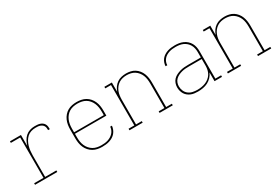

<svg xmlns="http://www.w3.org/2000/svg" viewBox="37 -1279 2926 2027"><g transform="rotate(-30 1500.0 -265.0)"><path d="M85 0V-19H199V-511H85V-530H219V-398Q228 -426 242 -452.5Q256 -479 278 -499Q300 -519 329 -528.5Q358 -538 388 -538Q404 -538 420 -537Q436 -536 451.5 -531.5Q467 -527 480.5 -517.5Q494 -508 502 -494Q510 -480 512 -464Q514 -448 514 -431H493Q493 -445 491.5 -458.5Q490 -472 483 -483.5Q476 -495 465 -502.5Q454 -510 441 -514Q428 -518 414.5 -518.5Q401 -519 388 -519Q360 -519 333.5 -510.5Q307 -502 287 -483.5Q267 -465 253.5 -440.5Q240 -416 232.5 -389.5Q225 -363 222 -335.5Q219 -308 219 -281V-19H356V0Z M901 8Q873 8 845 2.5Q817 -3 792.5 -17Q768 -31 749 -52.5Q730 -74 718.5 -100Q707 -126 702.5 -154Q698 -182 698 -210V-320Q698 -348 702.5 -376Q707 -404 718.5 -430Q730 -456 748.5 -477.5Q767 -499 791.5 -513Q816 -527 844 -532.5Q872 -538 900 -538Q928 -538 956 -532.5Q984 -527 1008.5 -513Q1033 -499 1051.5 -477.5Q1070 -456 1081.5 -430Q1093 -404 1097.5 -376Q1102 -348 1102 -320V-256H719V-210Q719 -184 723 -159Q727 -134 737 -110.5Q747 -87 764 -67Q781 -47 803 -34Q825 -21 850.5 -16Q876 -11 901 -11Q921 -11 941.5 -13Q962 -15 981 -21Q1000 -27 1017.5 -37.5Q1035 -48 1048.5 -62.5Q1062 -77 1070 -96Q1078 -115 1079 -135H1100Q1098 -113 1089.5 -91.5Q1081 -70 1066.5 -52.5Q1052 -35 1032.5 -23Q1013 -11 991 -4Q969 3 946.5 5.5Q924 8 901 8ZM719 -274H1081V-320Q1081 -345 1077 -370.5Q1073 -396 1063 -419.5Q1053 -443 1036.5 -463Q1020 -483 998 -496Q976 -509 950.5 -514Q925 -519 900 -519Q875 -519 849.5 -514Q824 -509 802 -496Q780 -483 763.5 -463Q747 -443 737 -419.5Q727 -396 723 -370.5Q719 -345 719 -320Z M1236 0V-19H1306V-511H1236V-530H1327V-417Q1337 -445 1353.5 -468.5Q1370 -492 1394 -508.5Q1418 -525 1446.5 -531.5Q1475 -538 1503 -538Q1531 -538 1558 -532Q1585 -526 1608 -511.5Q1631 -497 1648.5 -475Q1666 -453 1676 -427.5Q1686 -402 1690 -374.5Q1694 -347 1694 -320V-19H1764V0H1603V-19H1673V-320Q1673 -345 1669.5 -370Q1666 -395 1657 -418Q1648 -441 1632 -461Q1616 -481 1595 -494.5Q1574 -508 1549.5 -513.5Q1525 -519 1500 -519Q1475 -519 1450.5 -513.5Q1426 -508 1405 -494.5Q1384 -481 1368 -461Q1352 -441 1343 -418Q1334 -395 1330.5 -370Q1327 -345 1327 -320V-19H1397V0Z M2069 8Q2048 8 2026.5 5.5Q2005 3 1985 -5Q1965 -13 1948 -26.5Q1931 -40 1920 -58Q1909 -76 1903.5 -97Q1898 -118 1898 -139Q1898 -164 1906.5 -188.5Q1915 -213 1932.5 -231Q1950 -249 1972.5 -260Q1995 -271 2019.5 -278Q2044 -285 2069 -287Q2094 -289 2119 -289H2273V-355Q2273 -377 2268.5 -399.5Q2264 -422 2253 -442Q2242 -462 2225 -477.5Q2208 -493 2187 -502.5Q2166 -512 2143.5 -515.5Q2121 -519 2098 -519Q2078 -519 2058.5 -517Q2039 -515 2020 -509Q2001 -503 1983.5 -493Q1966 -483 1953 -468Q1940 -453 1932.5 -434Q1925 -415 1925 -395H1904Q1905 -417 1912.5 -438.5Q1920 -460 1934.5 -477.5Q1949 -495 1968.5 -507Q1988 -519 2009.5 -526Q2031 -533 2053.5 -535.5Q2076 -538 2098 -538Q2124 -538 2149 -534Q2174 -530 2197.5 -519.5Q2221 -509 2240 -492Q2259 -475 2271.5 -452.5Q2284 -430 2289 -405Q2294 -380 2294 -355V-19H2364V0H2273V-106Q2261 -78 2239 -54.5Q2217 -31 2189.5 -17Q2162 -3 2131 2.5Q2100 8 2069 8ZM2072 -11Q2097 -11 2122.5 -15Q2148 -19 2171.5 -28.5Q2195 -38 2215 -54Q2235 -70 2248.5 -91.5Q2262 -113 2267.5 -138.5Q2273 -164 2273 -189V-270H2119Q2097 -270 2074.5 -268.5Q2052 -267 2030.5 -261.5Q2009 -256 1988.5 -246.5Q1968 -237 1951.5 -221.5Q1935 -206 1927 -184.5Q1919 -163 1919 -141Q1919 -112 1930.5 -85Q1942 -58 1964.5 -40.5Q1987 -23 2015.5 -17Q2044 -11 2072 -11Z M2436 0V-19H2506V-511H2436V-530H2527V-417Q2537 -445 2553.5 -468.5Q2570 -492 2594 -508.5Q2618 -525 2646.5 -531.5Q2675 -538 2703 -538Q2731 -538 2758 -532Q2785 -526 2808 -511.5Q2831 -497 2848.5 -475Q2866 -453 2876 -427.5Q2886 -402 2890 -374.5Q2894 -347 2894 -320V-19H2964V0H2803V-19H2873V-320Q2873 -345 2869.5 -370Q2866 -395 2857 -418Q2848 -441 2832 -461Q2816 -481 2795 -494.5Q2774 -508 2749.5 -513.5Q2725 -519 2700 -519Q2675 -519 2650.5 -513.5Q2626 -508 2605 -494.5Q2584 -481 2568 -461Q2552 -441 2543 -418Q2534 -395 2530.5 -370Q2527 -345 2527 -320V-19H2597V0Z"/></g></svg>

Font: Iosevka Slab Thin Extended
Style: Regular
Weight: 100
Width: 7
Monospace: yes
Designer: Belleve Invis
Foundry: Belleve Invis
Version: Version 11.1.1; ttfautohint (v1.8.3)